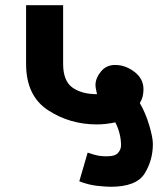

<svg xmlns="http://www.w3.org/2000/svg" viewBox="-20 -700 629 736"><path d="M382 -101H393Q421 -101 432.5 -114Q444 -127 444 -143Q444 -166 438 -189Q432 -212 422 -231Q404 -227 385.5 -225Q367 -223 352 -223Q247 -223 163.5 -278Q80 -333 80 -455V-680H222V-455Q222 -390 257.5 -364.5Q293 -339 352 -339Q350 -348 348 -357Q346 -366 346 -376Q347 -402 367.5 -426.5Q388 -451 421 -451Q461 -451 495.5 -424.5Q530 -398 530 -358Q530 -344 527 -331Q524 -318 516 -305Q538 -267 552 -220Q566 -173 566 -148Q566 -86 534.5 -35Q503 16 404 16Q388 16 354 12.5Q320 9 284 -5L316 -115Q345 -105 358.5 -103Q372 -101 382 -101Z"/></svg>

Font: Palanquin Dark
Style: Regular
Weight: 400
Designer: Pria Ravichandran
Version: Version 1.000